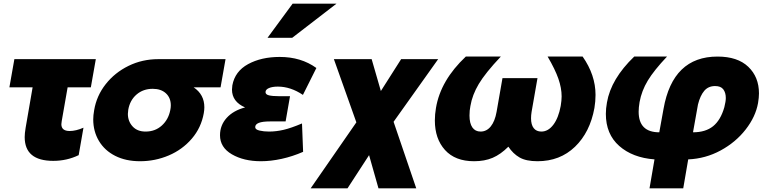

<svg xmlns="http://www.w3.org/2000/svg" viewBox="-20 -862 4157 1042"><path d="M500 -541 473 -388H347L315 -205Q313 -193 313 -188Q313 -151 358 -151Q392 -151 433 -169L407 -20Q343 11 269 11Q114 11 114 -118Q114 -138 119 -168L157 -388H31L58 -541Z M1089 -280Q1089 -265 1086 -248Q1072 -169 1021 -109.5Q970 -50 896 -18.5Q822 13 740 13Q663 13 605.5 -16Q548 -45 517 -97Q486 -149 486 -214Q486 -236 491 -264Q504 -342 553.5 -405Q603 -468 677.5 -504.5Q752 -541 839 -541H1204L1177 -388H1031Q1089 -349 1089 -280ZM904 -264Q907 -278 907 -290Q907 -331 880.5 -355.5Q854 -380 809 -380Q757 -380 721 -349Q685 -318 676 -266Q674 -252 674 -244Q674 -204 699.5 -176Q725 -148 770 -148Q822 -148 858 -180.5Q894 -213 904 -264Z M1440 -148Q1479 -148 1519.5 -157.5Q1560 -167 1619 -192L1625 -38Q1568 -13 1509 0Q1450 13 1396 13Q1303 13 1238.5 -24.5Q1174 -62 1174 -128Q1174 -182 1210 -222Q1246 -262 1310 -279Q1239 -310 1239 -376Q1239 -383 1241 -399Q1255 -475 1326.5 -514Q1398 -553 1498 -553Q1614 -553 1697 -493L1624 -347Q1557 -392 1488 -392Q1458 -392 1439.5 -384Q1421 -376 1421 -362Q1421 -349 1440 -344.5Q1459 -340 1493 -340H1554L1530 -203H1445Q1365 -203 1365 -172Q1365 -159 1388 -153.5Q1411 -148 1440 -148ZM1432 -657H1566L1806 -842H1568Z M2047 -368 1997 -541H1792L1914 -198L1666 160H1866L1983 -20L2034 160H2239L2116 -201L2358 -541H2157Z M2707 -438 2675 -255Q2666 -204 2643.5 -176Q2621 -148 2588 -148Q2559 -148 2543.5 -170.5Q2528 -193 2528 -235Q2528 -263 2533 -287Q2543 -347 2578.5 -406.5Q2614 -466 2698 -555H2508Q2371 -426 2346 -276Q2340 -242 2340 -208Q2340 -109 2395 -48Q2450 13 2553 13Q2610 13 2653.5 -5.5Q2697 -24 2739 -66Q2764 -28 2799.5 -7.5Q2835 13 2897 13Q3019 13 3100.5 -65.5Q3182 -144 3206 -276Q3212 -312 3212 -347Q3212 -455 3142 -555H2952Q2993 -485 3010.5 -434.5Q3028 -384 3028 -339Q3028 -317 3023 -287Q3011 -222 2983 -185Q2955 -148 2918 -148Q2891 -148 2876.5 -166.5Q2862 -185 2862 -220Q2862 -236 2865 -255L2897 -438Z M3911 -280Q3919 -312 3919 -330Q3919 -359 3905.5 -377Q3892 -395 3861 -395Q3824 -395 3802 -369Q3780 -343 3768 -295L3741 -144Q3809 -144 3850 -177Q3891 -210 3911 -280ZM3268 -244Q3268 -273 3274 -306Q3296 -434 3422 -555H3600Q3529 -480 3495.5 -424.5Q3462 -369 3451 -308Q3446 -278 3446 -256Q3446 -144 3558 -144L3581 -271Q3631 -555 3874 -555Q3983 -555 4041 -499.5Q4099 -444 4099 -355Q4099 -333 4094 -303Q4081 -229 4027 -159.5Q3973 -90 3891 -45.5Q3809 -1 3715 3L3688 160H3505L3532 3Q3413 -6 3340.5 -70Q3268 -134 3268 -244Z"/></svg>

Font: Geom Black
Style: Bold Italic
Weight: 900
Italic angle: -10°
Version: Version 1.102